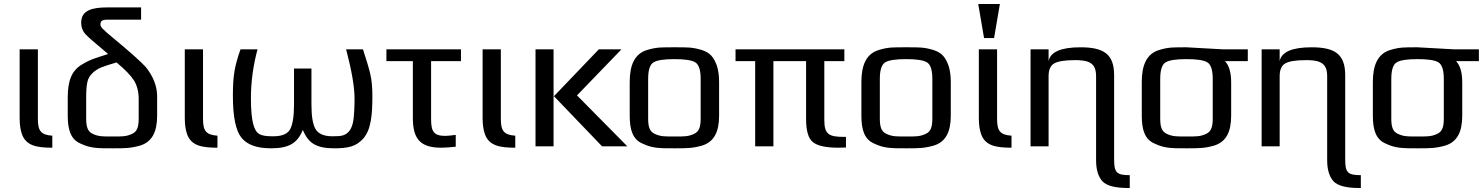

<svg xmlns="http://www.w3.org/2000/svg" viewBox="-20 -730 7399 958"><path d="M169 -136V-484H78V-141C78 -108 82 -82 89 -62C109 -3 163 7 241 7V-53C185 -57 169 -76 169 -136Z M522 -632H684V-693H516C442 -693 385 -680 385 -617C385 -596 391 -578 404 -562C415 -549 453 -516 519 -461L515 -459C456 -440 431 -434 387 -407C336 -376 318 -324 318 -243V-153C318 -82 333 -35 381 -14C431 10 465 10 541 10C602 10 630 10 677 -3C739 -21 764 -72 764 -153V-253C763 -302 744 -350 707 -396C684 -421 630 -470 544 -541C519 -561 503 -576 494 -585C485 -594 481 -601 481 -608C481 -630 497 -632 522 -632ZM672 -140C672 -100 666 -74 639 -62C609 -48 588 -49 541 -49C494 -49 473 -48 443 -62C416 -74 410 -100 410 -140V-247C410 -278 412 -303 416 -321C423 -356 455 -381 486 -394C501 -400 526 -408 560 -418H562C604 -383 633 -353 649 -328C664 -303 672 -272 672 -237Z M993 -136V-484H902V-141C902 -108 906 -82 913 -62C933 -3 987 7 1065 7V-53C1009 -57 993 -76 993 -136Z M1142 -252C1142 -149 1156 -79 1184 -44C1212 -8 1261 10 1332 10C1421 10 1464 -15 1491 -82C1518 -15 1559 10 1648 10C1720 10 1757 0 1792 -38C1832 -83 1838 -158 1838 -252C1838 -292 1835 -328 1828 -359C1821 -390 1808 -432 1791 -484H1707C1735 -377 1749 -296 1749 -239C1749 -195 1747 -161 1744 -136C1741 -111 1734 -92 1725 -79C1704 -53 1686 -50 1639 -50C1597 -50 1569 -62 1555 -85C1541 -108 1534 -149 1534 -208V-388H1447V-208C1447 -148 1440 -107 1427 -84C1414 -61 1386 -50 1343 -50C1278 -50 1257 -59 1243 -113C1236 -140 1232 -182 1232 -239C1232 -321 1243 -403 1265 -484H1180C1151 -400 1142 -356 1142 -252Z M2131 -136V-425H2280V-484H1908V-425H2040V-141C2040 -36 2078 7 2182 7C2202 7 2226 5 2254 2V-57C2231 -54 2213 -52 2202 -52C2144 -52 2131 -74 2131 -136Z M2479 -136V-484H2388V-141C2388 -108 2392 -82 2399 -62C2419 -3 2473 7 2551 7V-53C2495 -57 2479 -76 2479 -136Z M3110 0 2859 -254 3081 -484H2968L2744 -250L2984 0ZM2742 0V-484H2652V0Z M3568 -321C3568 -353 3564 -380 3557 -402C3541 -445 3524 -467 3480 -481C3433 -495 3408 -494 3345 -494C3282 -494 3257 -495 3210 -481C3146 -462 3122 -405 3122 -321V-153C3122 -82 3137 -35 3185 -14C3235 10 3269 10 3345 10C3406 10 3434 10 3481 -3C3543 -21 3568 -72 3568 -153ZM3476 -140C3476 -100 3470 -74 3443 -62C3413 -48 3392 -49 3345 -49C3298 -49 3277 -48 3247 -62C3220 -74 3214 -100 3214 -140V-336C3214 -381 3223 -408 3241 -419C3259 -430 3294 -435 3345 -435C3396 -435 3431 -430 3449 -419C3467 -408 3476 -381 3476 -336Z M4093 -131V-425H4193V-484H3650V-425H3748V0H3839V-425H4002V-137C4002 -78 4013 -39 4036 -21C4059 -2 4102 7 4165 7C4172 7 4194 6 4201 6V-47H4194C4117 -47 4093 -58 4093 -131Z M4724 -321C4724 -353 4720 -380 4713 -402C4697 -445 4680 -467 4636 -481C4589 -495 4564 -494 4501 -494C4438 -494 4413 -495 4366 -481C4302 -462 4278 -405 4278 -321V-153C4278 -82 4293 -35 4341 -14C4391 10 4425 10 4501 10C4562 10 4590 10 4637 -3C4699 -21 4724 -72 4724 -153ZM4632 -140C4632 -100 4626 -74 4599 -62C4569 -48 4548 -49 4501 -49C4454 -49 4433 -48 4403 -62C4376 -74 4370 -100 4370 -140V-336C4370 -381 4379 -408 4397 -419C4415 -430 4450 -435 4501 -435C4552 -435 4587 -430 4605 -419C4623 -408 4632 -381 4632 -336Z M4955 -136V-484H4864V-141C4864 -108 4868 -82 4875 -62C4895 -3 4949 7 5027 7V-53C4971 -57 4955 -76 4955 -136ZM4940 -540 4969 -710H4861L4890 -540Z M5539 64V-355C5539 -461 5486 -494 5371 -494C5274 -494 5221 -471 5212 -425V-484H5122V0H5212V-350C5212 -381 5221 -402 5239 -413C5257 -424 5292 -430 5345 -430C5368 -430 5387 -428 5402 -424C5436 -414 5449 -391 5449 -350V69C5449 117 5460 152 5481 175C5502 197 5545 208 5608 208H5617V144C5550 144 5539 130 5539 64Z M5900 -494C5837 -494 5812 -495 5765 -481C5701 -462 5677 -405 5677 -321V-153C5677 -82 5692 -35 5740 -14C5790 10 5824 10 5900 10C5961 10 5989 10 6036 -3C6098 -21 6123 -72 6123 -153V-319C6123 -368 6113 -403 6092 -425H6206V-484H6079C6062 -484 5918 -494 5900 -494ZM6031 -140C6031 -100 6025 -74 5998 -62C5968 -48 5947 -49 5900 -49C5853 -49 5832 -48 5802 -62C5775 -74 5769 -100 5769 -140V-336C5769 -381 5778 -408 5796 -419C5814 -430 5849 -435 5900 -435C5951 -435 5986 -430 6004 -419C6022 -408 6031 -381 6031 -336Z M6692 64V-355C6692 -461 6639 -494 6524 -494C6427 -494 6374 -471 6365 -425V-484H6275V0H6365V-350C6365 -381 6374 -402 6392 -413C6410 -424 6445 -430 6498 -430C6521 -430 6540 -428 6555 -424C6589 -414 6602 -391 6602 -350V69C6602 117 6613 152 6634 175C6655 197 6698 208 6761 208H6770V144C6703 144 6692 130 6692 64Z M7053 -494C6990 -494 6965 -495 6918 -481C6854 -462 6830 -405 6830 -321V-153C6830 -82 6845 -35 6893 -14C6943 10 6977 10 7053 10C7114 10 7142 10 7189 -3C7251 -21 7276 -72 7276 -153V-319C7276 -368 7266 -403 7245 -425H7359V-484H7232C7215 -484 7071 -494 7053 -494ZM7184 -140C7184 -100 7178 -74 7151 -62C7121 -48 7100 -49 7053 -49C7006 -49 6985 -48 6955 -62C6928 -74 6922 -100 6922 -140V-336C6922 -381 6931 -408 6949 -419C6967 -430 7002 -435 7053 -435C7104 -435 7139 -430 7157 -419C7175 -408 7184 -381 7184 -336Z"/></svg>

Font: Gamestation Text
Style: Bold
Weight: 400
Designer: Jonas Hecksher
Foundry: Jonas Hecksher, Playtypeª, e-types AS
Version: Version 1.003